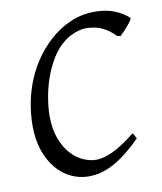

<svg xmlns="http://www.w3.org/2000/svg" viewBox="-75 -691 647 766"><g transform="rotate(-10 248.5 -308.5)"><path d="M496.1 -581.1Q498 -578.6 492.7 -570.3Q487.3 -562 478.8 -551.8Q470.2 -541.5 460.7 -531.5Q451.2 -521.5 444.8 -516.1L430.2 -520Q410.2 -542 381.6 -556.4Q353 -570.8 313 -570.8Q293.5 -570.8 269 -561.5Q244.6 -552.2 225.1 -537.1Q194.3 -513.2 172.6 -477.1Q150.9 -440.9 137.2 -401.1Q123.5 -361.3 117.2 -322Q110.8 -282.7 110.8 -252Q110.8 -198.7 125.2 -159.9Q139.6 -121.1 162.4 -95.9Q185.1 -70.8 212.2 -58.8Q239.3 -46.9 265.1 -46.9Q292.5 -46.9 330.8 -64.2Q369.1 -81.5 423.8 -125Q426.3 -124 428.2 -120.8Q430.2 -117.7 432.1 -114.3Q434.1 -110.8 435.5 -107.7Q437 -104.5 438 -103Q404.8 -69.8 375.7 -47.4Q346.7 -24.9 320.3 -11.5Q293.9 2 270 7.6Q246.1 13.2 223.1 13.2Q186.5 13.2 152.8 -2.7Q119.1 -18.6 93.5 -48.8Q67.9 -79.1 52.5 -123.3Q37.1 -167.5 37.1 -224.1Q37.1 -270 46.1 -317.6Q55.2 -365.2 74.2 -410.4Q93.3 -455.6 123 -496.3Q152.8 -537.1 193.8 -569.8Q229.5 -597.7 270.8 -613.8Q312 -629.9 357.9 -629.9Q406.2 -629.9 440.4 -615.7Q474.6 -601.6 496.1 -581.1Z"/></g></svg>

Font: Gentium Basic
Style: Italic
Weight: 400
Italic angle: -8°
Designer: J. Victor Gaultney and Annie Olsen
Foundry: SIL International
Version: Version 1.102; 2013; Maintenance release